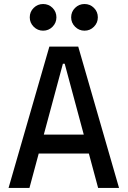

<svg xmlns="http://www.w3.org/2000/svg" viewBox="-20 -922 626 942"><path d="M22 0 222.2 -693.4H363.8L564 0H461.4L297.4 -609.4H288.6L124.5 0ZM114.7 -168.9V-261.7H466.3V-168.9ZM394.5 -771.5Q367.7 -771.5 348.4 -790.8Q329.1 -810.1 329.1 -836.9Q329.1 -864.3 348.4 -883.3Q367.7 -902.3 394.5 -902.3Q421.9 -902.3 440.9 -883.3Q460 -864.3 460 -836.9Q460 -810.1 440.9 -790.8Q421.9 -771.5 394.5 -771.5ZM191.4 -771.5Q164.6 -771.5 145.3 -790.8Q126 -810.1 126 -836.9Q126 -864.3 145.3 -883.3Q164.6 -902.3 191.4 -902.3Q218.8 -902.3 237.8 -883.3Q256.8 -864.3 256.8 -836.9Q256.8 -810.1 237.8 -790.8Q218.8 -771.5 191.4 -771.5Z"/></svg>

Font: Cascadia Code
Style: Regular
Weight: 400
Monospace: yes
Designer: Aaron Bell
Foundry: Saja Typeworks
Version: Version 2106.017